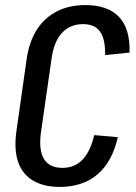

<svg xmlns="http://www.w3.org/2000/svg" viewBox="-20 -728 535 756"><path d="M215 8Q152 8 110 -17Q68 -42 51.5 -90Q35 -138 44 -207L85 -496Q95 -564 125 -611Q155 -658 203.5 -683Q252 -708 316 -708Q405 -708 449 -661Q493 -614 490 -521L394 -511Q395 -574 374 -603.5Q353 -633 307 -633Q256 -633 224 -598.5Q192 -564 183 -497L141 -205Q132 -136 153.5 -101.5Q175 -67 226 -67Q274 -67 305 -99.5Q336 -132 351 -196L444 -188Q422 -91 364 -41.5Q306 8 215 8Z"/></svg>

Font: Pathway Extreme Condensed Medium
Style: Italic
Weight: 500
Width: 3
Italic angle: -8°
Version: Version 1.001;gftools[0.9.26]